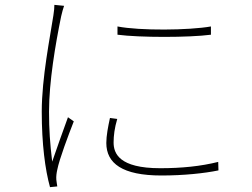

<svg xmlns="http://www.w3.org/2000/svg" viewBox="-20 -756 1040 791"><path d="M464 -647V-613C556 -601 758 -601 849 -613V-647C758 -631 557 -629 464 -647ZM433 -270C425 -233 418 -197 418 -167C418 -83 484 -33 645 -33C737 -33 822 -42 880 -54L879 -89C807 -71 728 -63 640 -63C471 -63 448 -124 448 -169C448 -197 452 -229 463 -266L433 -270ZM204 -736C204 -725 203 -712 200 -693C187 -607 152 -436 152 -296C152 -163 166 -57 186 15L216 12C215 5 213 -6 212 -16C211 -29 213 -44 216 -57C224 -99 262 -200 284 -256L260 -273C243 -227 214 -145 195 -90C186 -166 182 -221 182 -296C182 -419 208 -572 232 -689C236 -707 240 -720 244 -732Z"/></svg>

Font: Noto Sans T Chinese Thin
Style: Regular
Weight: 100
Designer: Ryoko NISHIZUKA (kana & ideographs); Paul D. Hunt (Latin, Greek & Cyrillic); Wenlong ZHANG (bopomofo); Sandoll Communica
Foundry: Adobe Systems Incorporated
Version: Version 1.000;PS 1;hotconv 1.0.78;makeotf.lib2.5.61930